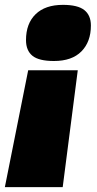

<svg xmlns="http://www.w3.org/2000/svg" viewBox="-48 -580 398 790"><path d="M272 -291 210 190H-28L68 -291ZM326 -475Q326 -408 287 -368.5Q248 -329 174 -329Q112 -329 85.5 -350.5Q59 -372 59 -415Q59 -483 98.5 -521.5Q138 -560 211 -560Q272 -560 299 -538.5Q326 -517 326 -475Z"/></svg>

Font: Georama Extended Black
Style: Italic
Weight: 900
Width: 7
Italic angle: -9°
Designer: Jean-Baptiste Levee
Foundry: Production Type
Version: Version 1.000